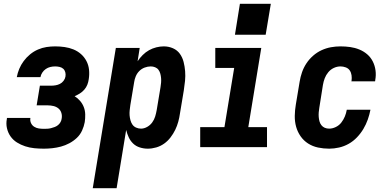

<svg xmlns="http://www.w3.org/2000/svg" viewBox="-20 -771 2040 1006"><path d="M210 8Q184 8 159.5 5.5Q135 3 112 -4.5Q89 -12 69 -24.5Q49 -37 35.5 -56Q22 -75 16.5 -99Q11 -123 16 -148Q16 -149 16 -150.5Q16 -152 17 -153H139Q139 -153 139 -152.5Q139 -152 139 -151Q137 -138 142.5 -126Q148 -114 159 -107Q170 -100 183 -98Q196 -96 210 -96Q219 -96 228.5 -96.5Q238 -97 247.5 -99.5Q257 -102 266.5 -105.5Q276 -109 284 -115.5Q292 -122 297 -131Q302 -140 303 -149Q306 -165 301.5 -179.5Q297 -194 286 -203Q275 -212 260 -215.5Q245 -219 230 -219H172L189 -322H247Q259 -322 271 -324Q283 -326 294 -331.5Q305 -337 313 -347.5Q321 -358 323 -370Q325 -382 322 -393Q319 -404 311 -411Q303 -418 291.5 -420.5Q280 -423 269 -423Q256 -423 243.5 -420Q231 -417 220 -409.5Q209 -402 201.5 -390.5Q194 -379 192 -367H68Q72 -389 81 -410.5Q90 -432 104.5 -451.5Q119 -471 138 -486.5Q157 -502 179 -511.5Q201 -521 223.5 -524.5Q246 -528 269 -528Q294 -528 318.5 -524.5Q343 -521 365 -512Q387 -503 404.5 -487.5Q422 -472 433 -451Q444 -430 446.5 -405.5Q449 -381 445 -356Q443 -341 437.5 -327Q432 -313 421.5 -301Q411 -289 398 -281Q385 -273 371 -267Q387 -257 399.5 -242.5Q412 -228 419 -210Q426 -192 426.5 -171.5Q427 -151 424 -131Q420 -109 410 -87Q400 -65 382.5 -48.5Q365 -32 343.5 -20.5Q322 -9 299.5 -3Q277 3 254.5 5.5Q232 8 210 8Z M466 215 587 -520H712L701 -450Q712 -467 727.5 -482.5Q743 -498 761 -508Q779 -518 799 -523Q819 -528 838 -528Q864 -528 886.5 -518Q909 -508 922.5 -489Q936 -470 942 -446.5Q948 -423 950 -398Q952 -373 949.5 -347.5Q947 -322 943 -297L923 -177Q920 -155 914 -133Q908 -111 898 -90.5Q888 -70 873.5 -51Q859 -32 840 -18.5Q821 -5 798.5 1.5Q776 8 754 8Q733 8 712.5 1.5Q692 -5 677.5 -19Q663 -33 654.5 -51.5Q646 -70 641 -90L591 215ZM719 -97Q735 -97 751 -106Q767 -115 777.5 -129.5Q788 -144 793 -160.5Q798 -177 801 -194L821 -314Q823 -326 824 -338Q825 -350 824 -362Q823 -374 820 -385Q817 -396 810.5 -405Q804 -414 793 -418.5Q782 -423 770 -423Q754 -423 738 -417Q722 -411 710 -399Q698 -387 691.5 -371.5Q685 -356 683 -341L663 -221Q661 -207 659.5 -193.5Q658 -180 659 -167Q660 -154 663.5 -141Q667 -128 674 -118Q681 -108 693 -102.5Q705 -97 719 -97Z M1029 0V-105H1156L1207 -415H1108V-520H1349L1281 -105H1379V0ZM1211 -589 1237 -751H1399L1372 -589Z M1705 8Q1675 8 1646.5 2Q1618 -4 1594.5 -19Q1571 -34 1555 -57Q1539 -80 1531.5 -107Q1524 -134 1524.5 -164Q1525 -194 1530 -223L1550 -343Q1554 -368 1562.5 -392.5Q1571 -417 1585.5 -439Q1600 -461 1620.5 -479Q1641 -497 1665 -508Q1689 -519 1714 -523.5Q1739 -528 1764 -528Q1790 -528 1815 -524.5Q1840 -521 1863 -511.5Q1886 -502 1904 -486.5Q1922 -471 1933 -449.5Q1944 -428 1947.5 -402.5Q1951 -377 1946 -351Q1946 -350 1946 -348Q1946 -346 1945 -345H1821Q1821 -345 1821.5 -346Q1822 -347 1822 -348Q1824 -362 1822 -376.5Q1820 -391 1812.5 -402Q1805 -413 1791.5 -418Q1778 -423 1764 -423Q1746 -423 1729 -415Q1712 -407 1700 -392.5Q1688 -378 1681.5 -361Q1675 -344 1672 -326L1653 -206Q1651 -194 1650 -182Q1649 -170 1650 -158Q1651 -146 1654 -135Q1657 -124 1664 -115Q1671 -106 1681.5 -101.5Q1692 -97 1705 -97Q1722 -97 1739.5 -105.5Q1757 -114 1768.5 -129Q1780 -144 1787 -161Q1794 -178 1797 -196H1921Q1916 -170 1907 -144.5Q1898 -119 1884 -95.5Q1870 -72 1850.5 -51.5Q1831 -31 1807 -17.5Q1783 -4 1756.5 2Q1730 8 1705 8Z"/></svg>

Font: Iosevka SS04 Extrabold Oblique
Style: Regular
Weight: 800
Italic angle: -9°
Monospace: yes
Designer: Belleve Invis
Foundry: Belleve Invis
Version: Version 19.0.0; ttfautohint (v1.8.4)